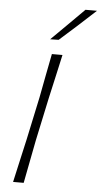

<svg xmlns="http://www.w3.org/2000/svg" viewBox="-63 -1008 550 1047"><g transform="rotate(5 212.0 -485.0)"><path d="M50 0Q63.5 -61 76.2 -116.8Q89 -172.5 103.5 -237.5L153.5 -472Q166 -539 177.2 -596.2Q188.5 -653.5 200 -713H258Q244.5 -652 232 -596.2Q219.5 -540.5 204 -472L154 -237.5Q141 -169.5 130.2 -114.8Q119.5 -60 108 0ZM183.5 -792.5Q229.5 -838 273 -881.2Q316.5 -924.5 361.5 -969.5H424.5Q378 -926 328.8 -881.8Q279.5 -837.5 230 -793.5Z"/></g></svg>

Font: Commissioner Loud ExtraLight
Style: Italic
Weight: 200
Italic angle: -12°
Designer: Kostas Bartsokas
Foundry: Kostas Bartsokas
Version: Version 1.000; ttfautohint (v1.8.3)